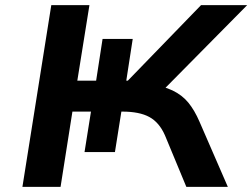

<svg xmlns="http://www.w3.org/2000/svg" viewBox="-20 -725 979 745"><path d="M67 0 179 -705H327L280 -412H353L378 -574H495L470 -412H476L760 -705H939L600 -362L555 -399Q612 -392 649.5 -374Q687 -356 711 -326.5Q735 -297 754 -253L864 0H703L620 -200Q598 -250 559.5 -271Q521 -292 454 -292H415L453 -305L426 -135H308L333 -292H261L215 0Z"/></svg>

Font: Nunito Sans 10pt Expanded
Style: Bold Italic
Weight: 700
Width: 7
Italic angle: -9°
Designer: Vernon Adams
Foundry: Vernon Adams
Version: Version 3.101;gftools[0.9.27]